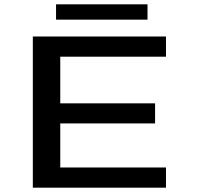

<svg xmlns="http://www.w3.org/2000/svg" viewBox="-20 -869 915 889"><path d="M132 0V-700H748.5V-606.5H259V-390.5H698V-297.5H259V-93.5H748.5V0ZM239.5 -778V-849H663V-778Z"/></svg>

Font: Trispace SemiExpanded Medium
Style: Regular
Weight: 500
Width: 6
Designer: Tyler Finck
Foundry: Etcetera Type Company
Version: Version 1.210; ttfautohint (v1.8.3)